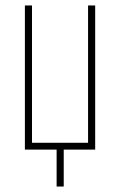

<svg xmlns="http://www.w3.org/2000/svg" viewBox="-20 -547 439 702"><path d="M187 135V0H71V-527H97V-25H302V-527H328V0H213V135Z"/></svg>

Font: Noto Sans ExtraCondensed Thin
Style: Regular
Weight: 100
Width: 2
Designer: Monotype Design Team
Foundry: Monotype Imaging Inc.
Version: Version 2.013; ttfautohint (v1.8.4.7-5d5b)